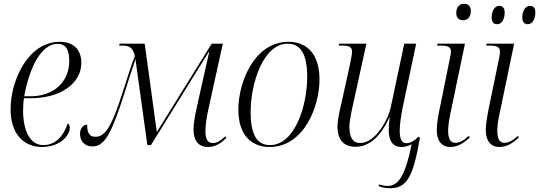

<svg xmlns="http://www.w3.org/2000/svg" viewBox="-20 -767 2850 1015"><path d="M202 10C297 10 349 -50 349 -92C349 -105 344 -111 338 -114C316 -50 276 0 208 0C143 0 102 -69 102 -184C102 -205 104 -236 107 -248H146C295 -248 410 -323 410 -435C410 -505 368 -546 296 -546C127 -546 36 -340 36 -190C36 -57 107 10 202 10ZM141 -258H108C135 -408 197 -535 284 -535C326 -535 346 -508 346 -445C346 -333 263 -258 141 -258Z M1079 10C1121 10 1151 -12 1177 -39L1171 -46C1144 -22 1128 -11 1105 -11C1079 -11 1066 -28 1066 -76C1066 -109 1074 -157 1083 -196L1158 -536H1099L809 -69L745 -536H612L610 -526H626C664 -526 682 -516 693 -471C675 -428 660 -375 629 -281C567 -86 533 -44 484 -44C453 -44 440 -65 441 -108C420 -108 403 -88 403 -59C403 -30 420 7 469 7C535 7 570 -65 636 -268C657 -335 674 -390 696 -454L759 0H778L1084 -493H1086L1019 -194C1009 -149 1003 -108 1003 -81C1003 -26 1028 10 1079 10Z M1405 10C1587 10 1669 -204 1669 -346C1669 -488 1597 -546 1505 -546C1325 -546 1240 -333 1240 -188C1240 -54 1308 10 1405 10ZM1407 0C1344 0 1305 -46 1305 -174C1305 -328 1372 -536 1501 -536C1568 -536 1604 -483 1604 -360C1604 -211 1540 0 1407 0Z M2041 228C2133 228 2164 166 2200 -38L2193 -45C2172 -25 2153 -10 2128 -10C2102 -10 2093 -36 2093 -77C2093 -111 2102 -165 2109 -200L2180 -536H2117L2046 -201C2032 -134 1965 -11 1884 -11C1845 -11 1827 -41 1827 -97C1827 -127 1840 -187 1849 -227L1917 -536H1773L1770 -526H1785C1824 -526 1841 -521 1841 -493C1841 -480 1834 -446 1828 -417L1785 -222C1776 -184 1764 -132 1764 -97C1764 -39 1789 9 1858 9C1935 9 1992 -47 2038 -145H2040C2036 -116 2035 -94 2035 -79C2035 -27 2053 10 2102 10C2122 10 2140 4 2156 -5C2120 179 2078 216 2029 216C2013 216 1997 212 1984 208L1981 217C1997 223 2016 228 2041 228Z M2428 -660C2449 -660 2469 -674 2469 -709C2469 -736 2454 -747 2433 -747C2409 -747 2392 -730 2392 -698C2392 -672 2407 -660 2428 -660ZM2361 10C2402 10 2436 -14 2464 -41L2457 -48C2433 -26 2412 -12 2387 -12C2361 -12 2349 -33 2349 -77C2349 -97 2354 -133 2360 -162L2438 -536H2293L2291 -526H2306C2348 -526 2364 -519 2364 -494C2364 -486 2363 -477 2360 -467L2307 -205C2298 -165 2289 -116 2289 -80C2289 -26 2312 10 2361 10Z M2770 -639C2794 -639 2810 -665 2810 -701C2810 -726 2799 -736 2781 -736C2755 -736 2741 -704 2741 -675C2741 -649 2753 -639 2770 -639ZM2608 -639C2632 -639 2648 -665 2648 -701C2648 -726 2636 -736 2619 -736C2592 -736 2579 -704 2579 -675C2579 -649 2591 -639 2608 -639ZM2620 10C2662 10 2696 -14 2723 -41L2717 -48C2693 -26 2672 -12 2646 -12C2621 -12 2609 -33 2609 -77C2609 -97 2613 -133 2620 -162L2698 -536H2553L2550 -526H2566C2609 -526 2623 -518 2623 -494C2623 -486 2622 -477 2620 -467L2566 -205C2558 -165 2548 -116 2548 -80C2548 -26 2571 10 2620 10Z"/></svg>

Font: Noto Serif Display SemiCondensed Light
Style: Italic
Weight: 300
Width: 4
Italic angle: -12°
Designer: Monotype Design Team
Foundry: Monotype Imaging Inc.
Version: Version 2.009